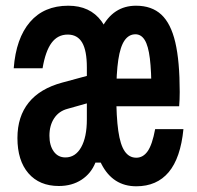

<svg xmlns="http://www.w3.org/2000/svg" viewBox="-20 -636 690 672"><path d="M457 16Q375 16 335 -62Q295 -140 295 -305Q295 -458 335.5 -537Q376 -616 456 -616Q511 -616 544.5 -585Q578 -554 593.5 -488Q609 -422 609 -314Q609 -301 608.5 -288Q608 -275 607 -264H357V-361H545L510 -313Q510 -387 504.5 -431.5Q499 -476 486.5 -496Q474 -516 454 -516Q431 -516 416 -494.5Q401 -473 394 -426.5Q387 -380 387 -305Q387 -227 394 -178Q401 -129 416.5 -106.5Q432 -84 457 -84Q481 -84 497 -107Q513 -130 523 -184H622Q612 -83 570.5 -33.5Q529 16 457 16ZM294 -373V-277L216 -255Q186 -247 169.5 -222Q153 -197 153 -161Q153 -127 168 -106Q183 -85 209 -85Q244 -85 264 -120.5Q284 -156 284 -218V-400Q284 -459 267.5 -487Q251 -515 217 -515Q182 -515 160.5 -486Q139 -457 129 -397H28Q36 -502 85 -559Q134 -616 219 -616Q295 -616 335 -562Q375 -508 375 -407V-107L354 -67H314Q299 -29 265.5 -7Q232 15 186 15Q118 15 79.5 -29.5Q41 -74 41 -153Q41 -228 80.5 -277Q120 -326 198 -347Z"/></svg>

Font: Martian Mono SemiCondensed
Style: Regular
Weight: 400
Width: 4
Designer: Roman Shamin
Foundry: Evil Martians
Version: Version 1.000